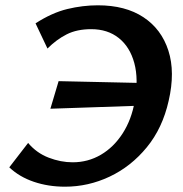

<svg xmlns="http://www.w3.org/2000/svg" viewBox="-20 -691 689 724"><path d="M225 13Q162 13 107.5 -5.5Q53 -24 15 -60L86 -152Q118 -114 163.5 -96.5Q209 -79 254 -79Q312 -79 360.5 -107.5Q409 -136 442.5 -188Q476 -240 488 -309Q503 -392 486.5 -453Q470 -514 428 -547.5Q386 -581 324 -581Q270 -581 231.5 -561.5Q193 -542 159 -508L114 -603Q176 -643 234 -657Q292 -671 349 -671Q453 -671 521 -626Q589 -581 615 -500Q641 -419 616 -311Q593 -208 533.5 -135.5Q474 -63 393.5 -25Q313 13 225 13ZM170 -281 201 -385 519 -378 494 -292Z"/></svg>

Font: Ysabeau
Style: Bold Italic
Weight: 700
Italic angle: -12°
Designer: Christian Thalmann (Catharsis Fonts)
Version: Version 2.002